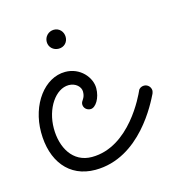

<svg xmlns="http://www.w3.org/2000/svg" viewBox="-70 -433 480 519"><g transform="rotate(-15 170.0 -173.5)"><path d="M338 -135C339 -138 340 -141 340 -143C340 -153 332 -162 321 -162C314 -162 307 -158 305 -152C300 -141 242 -12 136 -12C82 -12 56 -60 56 -113C56 -169 88 -216 125 -216C144 -216 158 -203 158 -189C158 -169 147 -167 147 -156C147 -146 155 -138 166 -138C180 -138 195 -161 195 -189C195 -219 167 -253 125 -253C67 -253 20 -190 20 -112C20 -32 62 24 136 24C262 24 327 -113 338 -135ZM151 -344C151 -359 140 -371 125 -371C110 -371 98 -359 98 -344C98 -329 110 -318 125 -318C140 -318 151 -329 151 -344Z"/></g></svg>

Font: Sacramento
Style: Regular
Weight: 400
Designer: Astigmatic (AOETI)
Foundry: Astigmatic (AOETI)
Version: Version 1.000